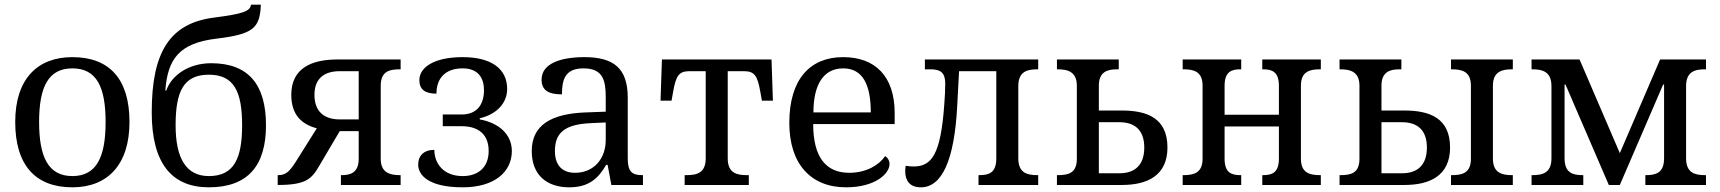

<svg xmlns="http://www.w3.org/2000/svg" viewBox="-20 -790 7346 820"><path d="M289 10C438 10 533 -85 533 -269C533 -453 447 -546 289 -546C140 -546 45 -453 45 -269C45 -85 131 10 289 10ZM289 -38C186 -38 147 -120 147 -269C147 -418 186 -498 289 -498C393 -498 431 -418 431 -269C431 -120 393 -38 289 -38Z M872 10C1040 10 1116 -84 1116 -255C1116 -429 1041 -520 882 -520C785 -520 712 -468 690 -403H686C696 -539 746 -606 905 -625C1061 -644 1090 -669 1094 -770H1052C1048 -742 1019 -731 895 -715C705 -691 628 -568 628 -310C628 -92 714 10 872 10ZM872 -38C775 -38 730 -114 730 -255C730 -398 763 -471 872 -471C980 -471 1014 -398 1014 -255C1014 -114 980 -38 872 -38Z M1166 0C1287 0 1311 -26 1343 -81L1431 -230H1512V-112C1512 -53 1478 -42 1439 -42H1436V0H1691V-42H1688C1644 -42 1606 -53 1606 -112V-424C1606 -486 1644 -494 1688 -494H1691V-536H1421C1311 -536 1224 -499 1224 -385C1224 -300 1268 -259 1333 -242L1245 -102C1219 -61 1203 -42 1169 -42H1166ZM1431 -280C1365 -280 1323 -313 1323 -385C1323 -454 1364 -486 1431 -486H1512V-280Z M1956 10C2092 10 2166 -56 2166 -145C2166 -215 2112 -265 2029 -280V-285C2096 -300 2146 -346 2146 -410C2146 -498 2076 -546 1956 -546C1830 -546 1771 -500 1771 -448C1771 -408 1795 -390 1844 -390C1844 -457 1883 -498 1956 -498C2024 -498 2047 -455 2047 -405C2047 -348 2021 -301 1951 -301H1871V-251H1951C2028 -251 2067 -212 2067 -145C2067 -75 2022 -38 1956 -38C1874 -38 1835 -92 1835 -150C1789 -150 1766 -124 1766 -87C1766 -41 1812 10 1956 10Z M2411 10C2495 10 2535 -28 2569 -86H2575L2591 0H2726V-42H2723C2678 -42 2661 -58 2661 -114V-373C2661 -500 2599 -546 2476 -546C2375 -546 2293 -519 2293 -450C2293 -404 2323 -387 2380 -387C2380 -451 2394 -498 2472 -498C2556 -498 2567 -446 2567 -373V-313L2484 -310C2333 -305 2251 -255 2251 -145C2251 -39 2319 10 2411 10ZM2436 -52C2384 -52 2350 -81 2350 -145C2350 -220 2388 -259 2503 -264L2567 -267V-192C2567 -112 2516 -52 2436 -52Z M2904 0H3178V-42H3170C3126 -42 3088 -51 3088 -114V-486H3157C3203 -486 3215 -466 3227 -399L3234 -360H3281L3275 -536H2807L2801 -360H2848L2855 -399C2867 -466 2879 -486 2925 -486H2994V-114C2994 -51 2956 -42 2912 -42H2904Z M3593 10C3719 10 3779 -49 3779 -89C3779 -106 3769 -119 3760 -123C3735 -86 3681 -52 3607 -52C3508 -52 3453 -118 3453 -260H3801V-307C3801 -465 3717 -546 3581 -546C3439 -546 3351 -451 3351 -265C3351 -91 3442 10 3593 10ZM3699 -310H3454C3454 -430 3498 -498 3581 -498C3665 -498 3699 -428 3699 -310Z M3913 10C4003 10 4056 -106 4068 -336L4076 -486H4235V-114C4235 -51 4203 -42 4162 -42H4159V0H4414V-42H4411C4367 -42 4329 -51 4329 -114V-422C4329 -485 4367 -494 4411 -494H4414V-536H3930V-494H3955C3997 -494 4017 -479 4017 -433C4017 -404 4015 -375 4013 -346C3998 -130 3959 -79 3882 -79C3871 -79 3860 -80 3848 -82C3847 -76 3846 -67 3846 -59C3846 -20 3864 10 3913 10Z M4494 0H4771C4880 0 4966 -40 4966 -160C4966 -285 4880 -318 4771 -318H4673V-424C4673 -483 4709 -494 4750 -494H4758V-536H4494V-494H4497C4541 -494 4579 -483 4579 -424V-112C4579 -49 4541 -42 4497 -42H4494ZM4673 -50V-268H4761C4826 -268 4867 -235 4867 -160C4867 -85 4827 -50 4761 -50Z M5031 0H5281V-42H5278C5241 -42 5210 -51 5210 -112V-250H5442V-112C5442 -51 5411 -42 5374 -42H5371V0H5621V-42H5618C5574 -42 5536 -51 5536 -112V-424C5536 -485 5574 -494 5618 -494H5621V-536H5371V-494H5374C5411 -494 5442 -485 5442 -424V-300H5210V-424C5210 -485 5241 -494 5278 -494H5281V-536H5031V-494H5034C5078 -494 5116 -485 5116 -424V-112C5116 -51 5078 -42 5034 -42H5031Z M6177 0H6441V-42H6438C6397 -42 6356 -50 6356 -112V-424C6356 -486 6397 -494 6438 -494H6441V-536H6177V-494H6180C6224 -494 6262 -485 6262 -424V-112C6262 -50 6224 -42 6180 -42H6177ZM5701 0H5978C6087 0 6173 -40 6173 -160C6173 -285 6087 -318 5978 -318H5880V-424C5880 -483 5916 -494 5957 -494H5965V-536H5701V-494H5704C5748 -494 5786 -483 5786 -424V-112C5786 -49 5748 -42 5704 -42H5701ZM5880 -50V-268H5968C6033 -268 6074 -235 6074 -160C6074 -85 6034 -50 5968 -50Z M6521 0H6742V-42H6739C6698 -42 6662 -51 6662 -114V-429H6666L6851 0H6898L7083 -429H7087V-114C7087 -51 7051 -42 7010 -42H7007V0H7266V-42H7263C7219 -42 7181 -51 7181 -114V-422C7181 -485 7219 -494 7263 -494H7266V-536H7070L6898 -136L6726 -536H6521V-494H6524C6568 -494 6606 -484 6606 -422V-114C6606 -51 6568 -42 6524 -42H6521Z"/></svg>

Font: Noto Serif
Style: Regular
Weight: 400
Designer: Monotype Design Team
Foundry: Monotype Imaging Inc.
Version: Version 2.015